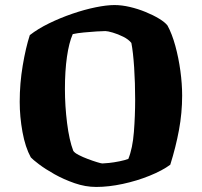

<svg xmlns="http://www.w3.org/2000/svg" viewBox="-20 -740 799 760"><path d="M361 0Q318 0 275 -15Q232 -30 195.5 -50.5Q159 -71 134 -90Q109 -109 102 -117Q80 -157 69 -217.5Q58 -278 58 -337Q58 -410 70 -481Q82 -552 98 -601Q130 -626 174 -647.5Q218 -669 266 -685.5Q314 -702 358 -711Q402 -720 433 -720Q462 -720 494 -712.5Q526 -705 556.5 -692.5Q587 -680 610 -666Q633 -652 643 -639Q661 -606 674 -558.5Q687 -511 694 -459.5Q701 -408 701 -362Q701 -293 688.5 -225.5Q676 -158 654 -88Q623 -65 572.5 -44.5Q522 -24 466 -12Q410 0 361 0ZM385 -93Q392 -93 411.5 -95Q431 -97 453 -101.5Q475 -106 488 -111Q505 -153 510 -217.5Q515 -282 515 -346Q515 -412 511 -473Q507 -534 500 -570Q489 -584 468 -594.5Q447 -605 426.5 -611Q406 -617 397 -617Q386 -617 362 -615.5Q338 -614 312 -611.5Q286 -609 268 -605Q253 -571 245 -515Q237 -459 237 -388Q237 -321 245.5 -253Q254 -185 270 -143Q275 -135 291.5 -126.5Q308 -118 328 -110.5Q348 -103 364.5 -98Q381 -93 385 -93Z"/></svg>

Font: Texturina Black
Style: Regular
Weight: 900
Designer: Guillermo Torres Carreño
Foundry: Omnibus-Type
Version: Version 1.002; ttfautohint (v1.8.3)